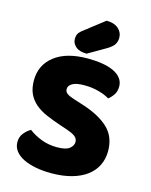

<svg xmlns="http://www.w3.org/2000/svg" viewBox="-127 -927 805 1026"><g transform="rotate(15 275.5 -414.0)"><path d="M251 -124Q300 -124 320 -140Q340 -156 340 -176Q340 -196 324 -207.5Q308 -219 279 -229L237 -243Q193 -258 157 -273.5Q121 -289 95 -311Q69 -333 54.5 -363.5Q40 -394 40 -438Q40 -523 105.5 -574Q171 -625 289 -625Q332 -625 369 -619Q406 -613 432.5 -600.5Q459 -588 474 -568.5Q489 -549 489 -523Q489 -497 477 -478.5Q465 -460 448 -447Q426 -461 389 -471.5Q352 -482 308 -482Q263 -482 242 -469.5Q221 -457 221 -438Q221 -423 234 -413.5Q247 -404 273 -396L326 -379Q420 -349 470.5 -301.5Q521 -254 521 -174Q521 -132 504 -96.5Q487 -61 453.5 -35.5Q420 -10 370.5 4Q321 18 257 18Q211 18 171.5 10.5Q132 3 102.5 -11.5Q73 -26 56.5 -47.5Q40 -69 40 -97Q40 -126 57 -146.5Q74 -167 94 -178Q122 -156 162.5 -140Q203 -124 251 -124ZM333 -846Q375 -846 398.5 -825.5Q422 -805 422 -775Q422 -755 412.5 -739Q403 -723 375 -706L275 -648Q235 -648 214.5 -666Q194 -684 194 -708Q194 -720 197.5 -731Q201 -742 217 -756Z"/></g></svg>

Font: Baloo Chettan 2 ExtraBold
Style: Regular
Weight: 800
Designer: Maithili Shingre, Unnati Kotecha and Ek Type
Foundry: Ek Type
Version: Version 1.640;hotconv 1.0.111;makeotfexe 2.5.65597; ttfautoh